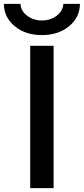

<svg xmlns="http://www.w3.org/2000/svg" viewBox="-48 -965 430 985"><path d="M-28 -945H57Q59 -909 91 -884.5Q123 -860 167 -860Q211 -860 243 -884.5Q275 -909 277 -945H362Q362 -877 307 -831Q252 -785 167 -785Q82 -785 27 -831Q-28 -877 -28 -945ZM107 0V-730H227V0Z"/></svg>

Font: M PLUS 1p Medium
Style: Regular
Weight: 500
Version: Version 1.062